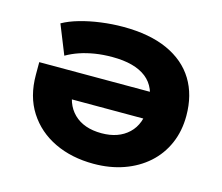

<svg xmlns="http://www.w3.org/2000/svg" viewBox="-102 -851 1153 997"><g transform="rotate(15 474.0 -352.5)"><path d="M477 11Q359 11 267 -33Q175 -77 122 -159.5Q69 -242 69 -358V-426H751V-283H213L274 -352Q274 -257 327.5 -205Q381 -153 476 -153Q567 -153 621 -204Q675 -255 675 -351Q675 -452 612.5 -501Q550 -550 430 -550Q379 -550 336 -543Q293 -536 256 -523.5Q219 -511 186 -492L123 -649Q160 -670 212.5 -685Q265 -700 325 -708Q385 -716 444 -716Q586 -716 683 -672Q780 -628 829.5 -547Q879 -466 879 -354Q879 -272 849.5 -204.5Q820 -137 766 -89Q712 -41 638.5 -15Q565 11 477 11Z"/></g></svg>

Font: Nunito Sans 7pt SemiExpanded Black
Style: Regular
Weight: 900
Width: 6
Designer: Vernon Adams
Foundry: Vernon Adams
Version: Version 3.101;gftools[0.9.27]